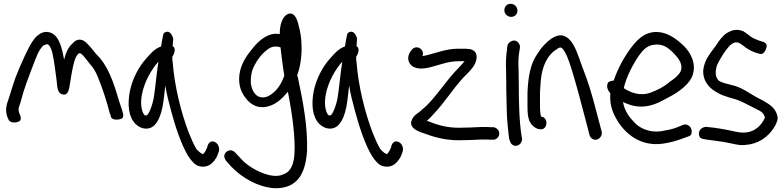

<svg xmlns="http://www.w3.org/2000/svg" viewBox="-20 -729 4138 1013"><path d="M87 -185C92 -202 98 -222 104 -245C113 -277 169 -424 180 -448C188 -464 197 -476 203 -483C208 -489 215 -492 221 -494C234 -497 232 -496 242 -486C248 -476 254 -462 258 -443V-441C267 -402 273 -345 279 -302C282 -267 284 -238 309 -231C343 -222 345 -265 350 -293C352 -309 356 -328 359 -347C367 -389 375 -429 394 -446C403 -453 413 -443 427 -426L452 -395V-394C470 -375 484 -354 496 -323C518 -273 545 -188 560 -128L561 -129L566 -111C573 -92 616 -96 627 -107C630 -113 631 -119 630 -126V-127L624 -148C620 -159 614 -177 606 -203C579 -296 549 -385 488 -443C472 -461 460 -480 441 -498C419 -523 388 -531 362 -499C339 -479 327 -449 318 -414C308 -472 293 -541 246 -557C212 -569 185 -550 167 -531C156 -518 145 -502 134 -481C122 -459 105 -423 83 -372C49 -293 45 -265 25 -206C14 -176 6 -147 19 -112L26 -96C35 -77 78 -80 88 -95C91 -102 90 -111 87 -119L81 -134C75 -152 78 -162 87 -184Z M891 -485C892 -498 893 -514 894 -526C890 -542 876 -569 855 -560C848 -558 844 -554 842 -549C839 -536 833 -508 830 -484C797 -472 778 -451 753 -422C713 -379 677 -312 664 -242C653 -177 657 -113 695 -75C724 -46 770 -39 799 -73C839 -119 843 -202 852 -278C859 -234 871 -187 883 -143C905 -61 937 37 974 96C992 122 1007 140 1028 147C1085 163 1113 119 1126 94L1134 72C1149 25 1084 -12 1073 49L1064 68C1061 73 1053 85 1050 84L1049 83H1048C1044 82 1031 74 1016 57C1003 35 989 4 974 -34C936 -136 901 -270 891 -402C889 -413 889 -421 889 -430C896 -437 913 -475 891 -485ZM816 -404C806 -344 801 -277 792 -218C786 -178 764 -118 751 -120C750 -120 747 -120 743 -121C725 -140 720 -188 729 -231C742 -300 781 -365 816 -404Z M1172 119 1200 150C1259 211 1340 257 1426 264C1549 268 1592 187 1600 67C1604 -62 1578 -195 1555 -304L1552 -318C1551 -323 1549 -327 1548 -332C1564 -374 1573 -433 1571 -488C1571 -525 1564 -564 1557 -589C1553 -602 1543 -669 1501 -656C1467 -642 1456 -595 1456 -549C1397 -561 1345 -514 1316 -478C1290 -446 1259 -407 1247 -356C1234 -300 1245 -250 1275 -213C1302 -176 1345 -151 1402 -170C1440 -182 1470 -210 1499 -245C1512 -177 1526 -94 1531 -28C1539 78 1539 169 1475 191H1474C1444 206 1401 198 1366 184C1322 167 1280 141 1249 106L1220 75C1215 70 1207 64 1196 64C1179 64 1163 78 1163 97C1163 103 1172 119 1172 119ZM1322 -383C1339 -417 1364 -448 1393 -469C1415 -485 1435 -487 1460 -479C1465 -435 1472 -376 1480 -330L1476 -319C1458 -272 1427 -235 1389 -219C1343 -204 1315 -234 1306 -276C1305 -279 1305 -281 1304 -284C1301 -325 1308 -356 1322 -383Z M1861 -485C1862 -498 1863 -514 1864 -526C1860 -542 1846 -569 1825 -560C1818 -558 1814 -554 1812 -549C1809 -536 1803 -508 1800 -484C1767 -472 1748 -451 1723 -422C1683 -379 1647 -312 1634 -242C1623 -177 1627 -113 1665 -75C1694 -46 1740 -39 1769 -73C1809 -119 1813 -202 1822 -278C1829 -234 1841 -187 1853 -143C1875 -61 1907 37 1944 96C1962 122 1977 140 1998 147C2055 163 2083 119 2096 94L2104 72C2119 25 2054 -12 2043 49L2034 68C2031 73 2023 85 2020 84L2019 83H2018C2014 82 2001 74 1986 57C1973 35 1959 4 1944 -34C1906 -136 1871 -270 1861 -402C1859 -413 1859 -421 1859 -430C1866 -437 1883 -475 1861 -485ZM1786 -404C1776 -344 1771 -277 1762 -218C1756 -178 1734 -118 1721 -120C1720 -120 1717 -120 1713 -121C1695 -140 1690 -188 1699 -231C1712 -300 1751 -365 1786 -404Z M2231 -370C2291 -382 2338 -406 2398 -406H2431C2425 -399 2417 -389 2409 -381L2379 -349C2329 -294 2284 -225 2231 -172C2217 -160 2206 -150 2196 -141C2182 -130 2159 -118 2151 -91L2150 -90C2141 -51 2189 -36 2206 -29H2207C2268 -6 2326 11 2400 11C2439 11 2482 9 2521 7C2542 7 2558 7 2565 8H2579C2598 10 2614 -6 2614 -24C2614 -44 2598 -55 2585 -58H2569C2559 -59 2543 -59 2521 -59H2520C2480 -57 2439 -55 2400 -55C2334 -55 2284 -71 2232 -92C2247 -104 2259 -117 2271 -131C2296 -157 2325 -194 2348 -225L2384 -272C2406 -299 2421 -317 2444 -339C2461 -357 2489 -383 2494 -419C2499 -454 2477 -467 2458 -470C2451 -471 2443 -471 2436 -472H2398C2332 -472 2280 -448 2220 -435C2217 -434 2214 -434 2209 -434C2223 -466 2178 -498 2152 -466C2141 -453 2123 -424 2142 -394C2159 -367 2196 -364 2231 -370Z M2677 -640C2696 -640 2710 -654 2710 -673C2710 -693 2694 -709 2674 -709C2654 -709 2641 -693 2641 -675C2641 -655 2658 -640 2677 -640ZM2651 -294C2651 -270 2651 -244 2652 -217L2654 -134C2655 -95 2662 -27 2666 2V3L2667 4C2670 15 2674 29 2683 34C2707 53 2739 27 2734 0L2732 -10C2719 -90 2717 -200 2717 -294C2717 -319 2716 -341 2716 -362V-363C2714 -397 2715 -431 2720 -458L2723 -476C2725 -486 2721 -496 2716 -502C2696 -529 2662 -509 2657 -488V-487L2655 -467C2650 -436 2648 -401 2650 -361C2650 -340 2651 -318 2651 -294Z M2792 -65C2803 -55 2815 -47 2830 -47H2837C2851 -47 2863 -62 2863 -80C2863 -98 2851 -113 2837 -113H2836C2831 -120 2829 -145 2829 -175V-238C2830 -258 2831 -278 2833 -301C2839 -380 2870 -440 2914 -467C2931 -479 2937 -483 2948 -472C2954 -466 2961 -454 2970 -436C2979 -415 2988 -389 2997 -360C3023 -274 3036 -224 3065 -114L3090 -18C3092 -9 3098 0 3106 4C3131 19 3160 -7 3155 -33L3129 -131C3100 -243 3084 -295 3050 -382C3031 -434 3014 -494 2980 -525C2947 -553 2919 -544 2889 -525C2860 -505 2835 -477 2814 -443C2777 -391 2766 -317 2763 -238V-175C2763 -136 2763 -89 2792 -65Z M3632 -327C3658 -392 3623 -451 3589 -486C3559 -515 3521 -544 3481 -555C3400 -576 3349 -530 3311 -479C3276 -433 3240 -370 3218 -304C3202 -303 3192 -297 3188 -294C3176 -269 3190 -248 3200 -237C3197 -183 3207 -147 3229 -107C3277 -19 3363 45 3477 29C3511 24 3542 16 3570 6L3608 -8C3618 -10 3623 -15 3626 -18C3635 -40 3625 -60 3612 -67C3605 -72 3596 -74 3587 -71H3586L3547 -55C3525 -47 3500 -42 3470 -37C3412 -28 3361 -49 3331 -79C3303 -107 3275 -142 3267 -191C3292 -179 3319 -169 3349 -167C3403 -163 3450 -184 3486 -204C3537 -230 3603 -266 3632 -325ZM3271 -264C3285 -326 3322 -394 3352 -437C3375 -469 3396 -489 3431 -493C3481 -500 3511 -473 3540 -442C3563 -418 3585 -386 3571 -352C3560 -331 3535 -311 3511 -296V-295C3483 -271 3448 -253 3409 -239C3360 -222 3309 -238 3271 -264Z M4083 -108C4078 -147 4053 -170 4026 -186C4016 -193 4002 -201 3987 -208C3944 -229 3906 -261 3857 -276L3819 -286C3801 -290 3778 -298 3770 -305C3760 -320 3756 -326 3756 -351C3757 -359 3759 -370 3762 -382C3765 -391 3777 -414 3796 -444C3815 -473 3831 -490 3839 -496C3854 -506 3865 -508 3879 -503L3899 -490C3917 -474 3939 -462 3961 -453L3982 -447C4003 -436 4018 -456 4023 -476C4028 -486 4026 -505 4003 -509L3982 -516C3970 -521 3958 -525 3950 -530C3934 -539 3921 -553 3902 -564H3901C3869 -578 3841 -571 3814 -554C3796 -543 3776 -519 3754 -484C3727 -449 3709 -423 3702 -404C3695 -386 3691 -369 3690 -354C3690 -293 3729 -259 3767 -239C3804 -217 3847 -212 3883 -197C3917 -182 3954 -161 3991 -143C4006 -133 4010 -127 4016 -109C3999 -69 3966 -38 3923 -31C3881 -24 3841 -41 3799 -47C3776 -50 3750 -56 3721 -58L3703 -60C3701 -60 3686 -56 3681 -51C3664 -38 3665 -16 3674 -3C3679 1 3686 4 3695 5L3712 8C3739 11 3767 16 3792 19C3820 23 3852 32 3882 36H3883C3957 40 4014 10 4052 -39C4064 -55 4081 -81 4083 -104Z"/></svg>

Font: Stray Cat
Style: ExBdCn
Weight: 800
Version: Version 1.0